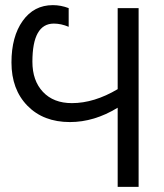

<svg xmlns="http://www.w3.org/2000/svg" viewBox="-20 -732 644 752"><path d="M522.9 0H440.9V-310.1Q349.1 -253.9 253.9 -253.9Q149.9 -253.9 87.4 -317.9Q24.9 -381.8 24.9 -487.3Q24.9 -588.4 68.8 -650.1Q112.8 -711.9 187 -711.9Q218.3 -711.9 249 -700.2V-627Q219.2 -639.6 190.9 -639.6Q106.9 -639.6 106.9 -490.2Q106.9 -416 148.2 -372.1Q189.5 -328.1 261.7 -328.1Q348.6 -328.1 440.9 -382.8V-700.2H522.9Z"/></svg>

Font: Segoe UI Historic
Style: Regular
Weight: 400
Foundry: Microsoft Corporation
Version: Version 1.03